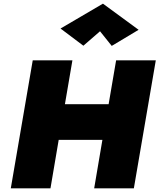

<svg xmlns="http://www.w3.org/2000/svg" viewBox="-20 -1030 872 1050"><path d="M527 -859 591 -779 738 -867 543 -1010 311 -874 436 -780ZM159 -700 39 0H256L301 -265H540L495 0H712L832 -700H615L574 -460H335L376 -700Z"/></svg>

Font: Jost* Black
Style: Italic
Weight: 900
Italic angle: -10°
Version: Version 3.7